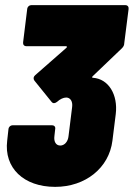

<svg xmlns="http://www.w3.org/2000/svg" viewBox="-20 -720 521 748"><path d="M468 -700H102C94 -700 87 -694 86 -685L70 -555C69 -546 74 -540 83 -540H237C241 -540 242 -537 239 -534L117 -427C110 -421 109 -413 114 -406L181 -323C187 -316 194 -317 202 -323C214 -334 227 -340 238 -340C254 -340 264 -325 261 -303L247 -190C245 -168 231 -153 215 -153C198 -153 189 -168 192 -190L195 -217C197 -226 191 -232 183 -232H29C21 -232 14 -226 13 -217L8 -172C-5 -66 72 8 195 8C313 8 405 -66 418 -172L431 -276C440 -351 403 -413 342 -417C338 -417 338 -420 341 -423L455 -532C461 -538 464 -544 464 -551L481 -685C482 -694 477 -700 468 -700Z"/></svg>

Font: Barlow Condensed Black
Style: Italic
Weight: 900
Width: 3
Italic angle: -7°
Designer: Jeremy Tribby
Foundry: Tribby Type
Version: Version 1.422;hotconv 1.0.109;makeotfexe 2.5.65596